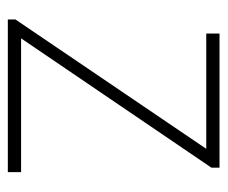

<svg xmlns="http://www.w3.org/2000/svg" viewBox="-64 -502 567 478"><g transform="rotate(90 219.0 -263.5)"><path d="M29 -19 351 -494H64V-527H398V-507L76 -33H409V0H29Z"/></g></svg>

Font: Merged Yaku Han JP Thin
Style: Regular
Weight: 250
Designer: Ryoko NISHIZUKA 西塚涼子 (kana, bopomofo & ideographs); Paul D. Hunt (Latin, Greek & Cyrillic); Sandoll Communications 산돌커뮤니
Foundry: Adobe
Version: Version 2.004